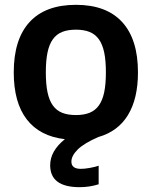

<svg xmlns="http://www.w3.org/2000/svg" viewBox="-20 -570 629 796"><path d="M310 206Q188 206 188 115Q188 56 249 7Q145 -5 91 -75Q37 -145 37 -270Q37 -407 102.5 -478.5Q168 -550 295 -550Q421 -550 486.5 -478.5Q552 -407 552 -270Q552 -161 510.5 -93Q469 -25 388 -2Q328 24 302 50Q276 76 276 100Q276 130 315 130Q330 130 350.5 126.5Q371 123 389 117V194Q351 206 310 206ZM295 -93Q328 -93 351.5 -102.5Q375 -112 390 -133Q405 -154 412 -187.5Q419 -221 419 -270Q419 -319 412 -352.5Q405 -386 390 -407Q375 -428 351.5 -437.5Q328 -447 295 -447Q261 -447 237.5 -437.5Q214 -428 199 -407Q184 -386 177 -352.5Q170 -319 170 -270Q170 -221 177 -187.5Q184 -154 199 -133Q214 -112 237.5 -102.5Q261 -93 295 -93Z"/></svg>

Font: Encode Sans Narrow
Style: SemiBold
Weight: 600
Designer: Pablo Impallari, Andres Torresi
Foundry: Pablo Impallari, Andres Torresi
Version: Version 1.000; ttfautohint (v1.00) -l 8 -r 50 -G 200 -x 14 -